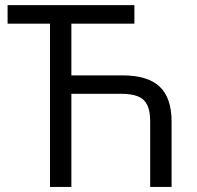

<svg xmlns="http://www.w3.org/2000/svg" viewBox="-20 -734 774 754"><path d="M176.3 -641.1H9.8V-713.9H507.8V-641.1H260.3V-438H461.4Q560.1 -438 606.9 -393.8Q653.8 -349.6 653.8 -256.8V0H569.8V-256.8Q569.8 -297.4 558.6 -321Q547.4 -344.7 522.5 -355.2Q497.6 -365.7 454.6 -365.7H260.3V0H176.3Z"/></svg>

Font: Viking Open Sans
Style: Regular
Weight: 400
Foundry: Ascender Corporation
Version: Version 2.001